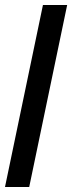

<svg xmlns="http://www.w3.org/2000/svg" viewBox="-36 -749 289 769"><path d="M-16 0 136 -729H233L81 0Z"/></svg>

Font: Mona Sans Condensed Medium
Style: Italic
Weight: 500
Width: 3
Italic angle: -11.7°
Designer: Deni Anggara
Foundry: GitHub
Version: Version 1.001; ttfautohint (v1.8.4.7-5d5b);gftools[0.9.31]